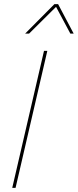

<svg xmlns="http://www.w3.org/2000/svg" viewBox="-20 -905 375 925"><path d="M208 -660 55 0H39L192 -660ZM260 -885 335 -743H319L250 -872L120 -743H101L242 -885Z"/></svg>

Font: Work Sans Thin
Style: Italic
Weight: 250
Italic angle: -13°
Designer: Wei Huang
Foundry: Wei Huang
Version: Version 2.012